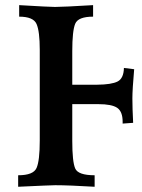

<svg xmlns="http://www.w3.org/2000/svg" viewBox="-20 -713 543 733"><path d="M341.3 0Q242.7 -5.9 190.9 -5.9Q174.8 -5.9 49.3 0V-43.9Q107.4 -43.9 119.6 -71.8Q131.8 -99.6 131.8 -176.3V-522.9Q131.8 -593.3 119.6 -621.3Q107.4 -649.4 53.2 -649.4V-693.4Q169.4 -686.5 189.9 -686.5Q220.7 -686.5 335.4 -693.4V-649.4Q278.3 -649.4 267.1 -622.3Q255.9 -595.2 255.9 -517.6V-389.6H351.1Q405.8 -390.1 429 -401.9Q452.1 -413.6 453.1 -453.6L492.2 -448.7Q485.4 -371.1 485.4 -337.4Q485.4 -300.3 488.3 -244.1L448.2 -241.2V-248Q448.2 -287.1 427.5 -301.3Q406.7 -315.4 355.5 -315.4H255.9V-175.3Q255.9 -95.7 267.1 -69.8Q278.3 -43.9 341.3 -43.9Z"/></svg>

Font: Kelvinch
Style: Bold
Weight: 700
Designer: Paul James Miller
Foundry: High-Logic / Made with FontCreator
Version: Version 3.501;March 28, 2021;FontCreator 13.0.0.2683 64-bit